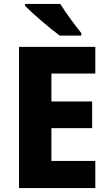

<svg xmlns="http://www.w3.org/2000/svg" viewBox="-20 -951 551 971"><path d="M285 -931H107V-921C143 -884 236 -804 282 -771H391V-784C363 -818 312 -887 285 -931ZM462 0V-137H240V-303H446V-438H240V-579H462V-714H76V0Z"/></svg>

Font: Noto Sans Arabic UI SmCn XBd
Style: Regular
Weight: 800
Width: 4
Designer: Monotype Design Team, Nadine Chahine and Nizar Qandah
Foundry: Monotype Imaging Inc.
Version: Version 2.010